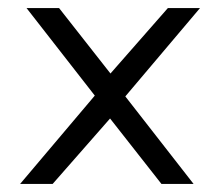

<svg xmlns="http://www.w3.org/2000/svg" viewBox="-20 -489 548 478"><path d="M382 -31 254 -194 111 -31H30L216 -251L46 -469H127L255 -306L398 -469H478L292 -249L462 -31Z"/></svg>

Font: Catamaran
Style: Regular
Weight: 400
Designer: Pria Ravichandran
Version: Version 1.000;PS 001.000;hotconv 1.0.70;makeotf.lib2.5.58329